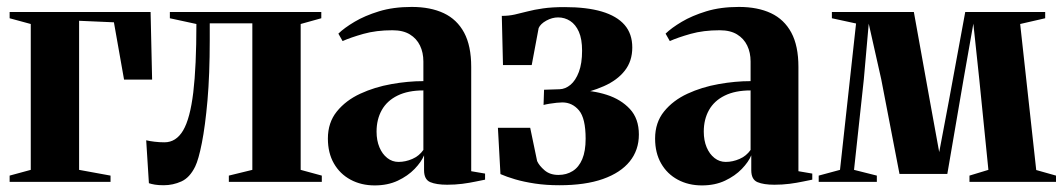

<svg xmlns="http://www.w3.org/2000/svg" viewBox="-20 -538 3148 568"><path d="M8.5 0V-18.5L71 -35.5V-467L8.5 -484V-502.5H425.5L430 -302.5H347L317 -472L214 -476.5V-35.5L307 -18.5V0Z M464.5 10Q448.5 10 438.2 8.2Q428 6.5 420.5 4L412.5 -123Q422.5 -120.5 437 -118.8Q451.5 -117 466.5 -117Q501 -117 521.8 -152.2Q542.5 -187.5 551.8 -264.8Q561 -342 561 -467L482.5 -484V-502.5H930.5V-484L869.5 -467V-35.5L932 -18.5V0H657V-18.5L726.5 -35.5V-469H600.5V-419.5Q600.5 -317 593.8 -240.8Q587 -164.5 577.2 -115.2Q567.5 -66 557.5 -45.5Q541.5 -12.5 516.5 -1.2Q491.5 10 464.5 10Z M1088.5 10.5Q1048.5 10.5 1017 -6.5Q985.5 -23.5 967.8 -54.5Q950 -85.5 950 -128Q950 -175.5 976.5 -208.2Q1003 -241 1045.8 -260.8Q1088.5 -280.5 1137.8 -289.2Q1187 -298 1232.5 -298V-356Q1232.5 -382.5 1222.5 -403.2Q1212.5 -424 1192.5 -436.2Q1172.5 -448.5 1141 -448.5Q1093 -448.5 1055 -437.8Q1017 -427 993.5 -416.5L981 -438.5Q998.5 -455.5 1028.8 -473.5Q1059 -491.5 1101.2 -504.5Q1143.5 -517.5 1198 -517.5Q1253.5 -517.5 1292.8 -499Q1332 -480.5 1353 -441.5Q1374 -402.5 1374 -340V-31.5L1415 -24.5V-6.5Q1404.5 -4.5 1386.8 -0.8Q1369 3 1347.5 5.8Q1326 8.5 1303 8.5Q1271 8.5 1252.8 0.8Q1234.5 -7 1234.5 -34.5V-78.5Q1226.5 -59 1206.5 -38.2Q1186.5 -17.5 1156.8 -3.5Q1127 10.5 1088.5 10.5ZM1159 -59Q1179.5 -59 1199.8 -67.8Q1220 -76.5 1232.5 -94.5V-270.5Q1187 -270.5 1156 -255.2Q1125 -240 1109.5 -212.5Q1094 -185 1094 -148.5Q1094 -122.5 1102.5 -102.2Q1111 -82 1125.8 -70.5Q1140.5 -59 1159 -59Z M1635 10Q1595.5 10 1562.5 5Q1529.5 0 1504 -7.5Q1478.5 -15 1460.5 -23L1453 -160H1548.5L1569 -61.5Q1575 -48 1591 -34.2Q1607 -20.5 1632 -20.5Q1656 -20.5 1674.2 -32Q1692.5 -43.5 1702.5 -67.2Q1712.5 -91 1712.5 -127.5Q1712.5 -188 1692.8 -211.5Q1673 -235 1643.5 -235Q1637.5 -235 1627 -234Q1616.5 -233 1606 -231.2Q1595.5 -229.5 1588 -227.5L1589.5 -272.5L1635.5 -274Q1652.5 -274.5 1667.8 -287.2Q1683 -300 1692.5 -325.2Q1702 -350.5 1702 -388Q1702 -422.5 1692.5 -444Q1683 -465.5 1666.8 -476Q1650.5 -486.5 1631 -486.5Q1613.5 -486.5 1596.2 -477Q1579 -467.5 1573.5 -455L1553 -345.5H1468L1464.5 -491Q1485 -491 1502.8 -495Q1520.5 -499 1540.5 -504.2Q1560.5 -509.5 1586.8 -513.2Q1613 -517 1650 -517Q1716 -517 1760.5 -503.8Q1805 -490.5 1827.8 -464.2Q1850.5 -438 1850.5 -397.5Q1850.5 -357 1828.2 -328.8Q1806 -300.5 1766.2 -283Q1726.5 -265.5 1674.5 -255.5L1685.5 -271Q1733 -271 1775 -257.5Q1817 -244 1843.5 -215.5Q1870 -187 1870 -140Q1870 -94 1843 -60.5Q1816 -27 1763.8 -8.5Q1711.5 10 1635 10Z M2056.5 10.5Q2016.5 10.5 1985 -6.5Q1953.5 -23.5 1935.8 -54.5Q1918 -85.5 1918 -128Q1918 -175.5 1944.5 -208.2Q1971 -241 2013.8 -260.8Q2056.5 -280.5 2105.8 -289.2Q2155 -298 2200.5 -298V-356Q2200.5 -382.5 2190.5 -403.2Q2180.5 -424 2160.5 -436.2Q2140.5 -448.5 2109 -448.5Q2061 -448.5 2023 -437.8Q1985 -427 1961.5 -416.5L1949 -438.5Q1966.5 -455.5 1996.8 -473.5Q2027 -491.5 2069.2 -504.5Q2111.5 -517.5 2166 -517.5Q2221.5 -517.5 2260.8 -499Q2300 -480.5 2321 -441.5Q2342 -402.5 2342 -340V-31.5L2383 -24.5V-6.5Q2372.5 -4.5 2354.8 -0.8Q2337 3 2315.5 5.8Q2294 8.5 2271 8.5Q2239 8.5 2220.8 0.8Q2202.5 -7 2202.5 -34.5V-78.5Q2194.5 -59 2174.5 -38.2Q2154.5 -17.5 2124.8 -3.5Q2095 10.5 2056.5 10.5ZM2127 -59Q2147.5 -59 2167.8 -67.8Q2188 -76.5 2200.5 -94.5V-270.5Q2155 -270.5 2124 -255.2Q2093 -240 2077.5 -212.5Q2062 -185 2062 -148.5Q2062 -122.5 2070.5 -102.2Q2079 -82 2093.8 -70.5Q2108.5 -59 2127 -59Z M2402 0V-18.5L2465 -35.5L2512.5 -468.5L2441 -484V-502.5H2683.5L2731 -239L2758.5 -88L2787 -239L2835.5 -502.5H3072V-484L2998 -467L3045.5 -35L3104 -18.5V0H2848V-18.5L2904 -35.5L2877 -303.5L2859.5 -468L2830.5 -303.5L2782.5 -23.5H2641L2587 -303.5L2550 -468L2535.5 -303.5L2506.5 -35.5L2574 -18.5V0Z"/></svg>

Font: Merriweather 144pt
Style: Bold
Weight: 700
Version: Version 2.100